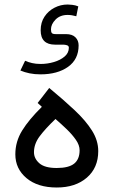

<svg xmlns="http://www.w3.org/2000/svg" viewBox="-20 -837 506 855"><path d="M281.2 -816.9Q288.6 -816.9 302 -815.4Q315.4 -814 328.6 -808.6L319.8 -764.6Q299.3 -770.5 281.2 -770.5Q247.6 -770.5 227.3 -749.8Q207 -729 207 -706.1Q207 -693.8 211.2 -689.5Q215.3 -685.1 228 -685.1H273.9Q301.8 -685.1 315.9 -670.9Q330.1 -656.7 330.1 -634.8Q330.1 -572.8 283 -539.3Q235.8 -505.9 160.2 -505.9Q133.8 -505.9 111.6 -510.5Q89.4 -515.1 70.8 -522.9L91.8 -566.4Q106 -560.1 122.6 -556.2Q139.2 -552.2 161.1 -552.2Q191.4 -552.2 220.2 -560.8Q249 -569.3 267.8 -585.4Q286.6 -601.6 286.6 -624.5Q286.6 -632.8 278.3 -635.5Q270 -638.2 261.7 -638.2H225.1Q161.1 -638.2 161.1 -702.1Q161.1 -737.3 178.2 -762.9Q195.3 -788.6 222.7 -802.7Q250 -816.9 281.2 -816.9ZM166.5 -361.3 147.5 -378.4 199.2 -445.3Q263.7 -392.1 312.7 -345.9Q361.8 -299.8 389.6 -255.6Q417.5 -211.4 417.5 -164.1Q417.5 -89.8 366.7 -45.9Q315.9 -2 232.9 -2Q147.9 -2 98.1 -43.7Q48.3 -85.4 48.3 -149.9Q48.3 -206.5 78.6 -255.6Q108.9 -304.7 166.5 -361.3ZM334.5 -168Q334.5 -190.4 318.1 -214.1Q301.8 -237.8 277.1 -261.5Q252.4 -285.2 227.1 -307.1Q182.1 -264.2 156.7 -230.2Q131.3 -196.3 131.3 -159.2Q131.3 -130.9 155.3 -109.9Q179.2 -88.9 232.4 -88.9Q286.1 -88.9 310.3 -108.4Q334.5 -127.9 334.5 -168Z"/></svg>

Font: Vazirmatn RD FD
Style: Regular
Weight: 400
Designer: Saber Rastikerdar
Foundry: Saber Rastikerdar
Version: Version 33.003